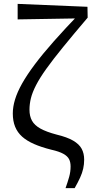

<svg xmlns="http://www.w3.org/2000/svg" viewBox="-20 -765 487 990"><path d="M318 205Q329 174 336.5 147.5Q344 121 344 93Q344 71 336 55.5Q328 40 306.5 28Q285 16 245 7Q193 -6 155.5 -22.5Q118 -39 94 -60.5Q70 -82 58 -111.5Q46 -141 46 -180Q46 -214 57.5 -252Q69 -290 94 -334.5Q119 -379 159.5 -433Q200 -487 258 -552.5Q316 -618 394 -699L374 -651V-670L71 -665V-745L431 -730L432 -674Q358 -587 305.5 -522.5Q253 -458 219 -410.5Q185 -363 166 -326Q147 -289 139.5 -259Q132 -229 132 -199Q132 -166 145 -142.5Q158 -119 188.5 -102Q219 -85 272 -71Q326 -58 357 -40Q388 -22 401 2Q414 26 414 58Q414 82 409 104.5Q404 127 393 151Q382 175 365 205Z"/></svg>

Font: Source Serif 4 18pt
Style: Regular
Weight: 400
Designer: Frank Grießhammer
Foundry: Adobe Systems Incorporated
Version: Version 4.004;hotconv 1.0.116;makeotfexe 2.5.65601